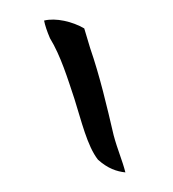

<svg xmlns="http://www.w3.org/2000/svg" viewBox="-20 -755 177 196"><path d="M25 -734C26 -729 28 -723 31 -716C42 -698 49 -675 56 -654C63 -632 69 -606 80 -592C90 -583 99 -580 108 -579C105 -591 100 -602 96 -617C89 -647 82 -677 72 -706L66 -726C54 -733 37 -737 25 -734ZM56 -654Z"/></svg>

Font: SolarCharger
Style: 350
Weight: 300
Designer: Mew Too
Foundry: Cannot Into Space Fonts/KineticPlasma Fonts
Version: Version 1.100